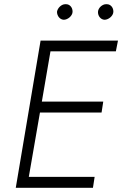

<svg xmlns="http://www.w3.org/2000/svg" viewBox="-20 -893 581 913"><path d="M446 -837C446 -836 446 -835 446 -834C446 -818 458 -800 477 -799C496 -799 518 -817 519 -836C519 -837 519 -838 519 -839C519 -856 507 -873 488 -873C487 -873 485 -873 484 -873C467 -873 447 -856 446 -837ZM251 -837C251 -818 264 -800 283 -799C302 -799 324 -817 325 -836C325 -837 325 -838 325 -839C325 -856 313 -873 294 -873C293 -873 291 -873 290 -873C273 -873 254 -856 251 -837ZM173 -700 55 0H422L430 -52H117L170 -358H463L471 -410H179L220 -649H531L541 -700Z"/></svg>

Font: Jost Light
Style: Italic
Weight: 300
Italic angle: -5°
Version: Version 3.710